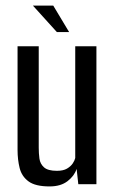

<svg xmlns="http://www.w3.org/2000/svg" viewBox="-20 -661 415 689"><path d="M158 8Q107 8 82.5 -10Q58 -28 50.5 -58Q43 -88 43 -123V-495H119V-131Q119 -111 121.5 -92Q124 -73 138 -60.5Q152 -48 184 -48Q207 -48 220.5 -56Q234 -64 241 -74.5Q248 -85 250 -94V-495H326V0H261L255 -55Q247 -30 222.5 -11Q198 8 158 8ZM184 -546 98 -641H171L228 -546Z"/></svg>

Font: Alumni Sans Medium
Style: Regular
Weight: 500
Designer: Robert E. Leuschke
Foundry: Robert E. Leuschke
Version: Version 1.018